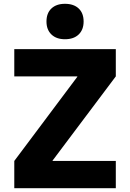

<svg xmlns="http://www.w3.org/2000/svg" viewBox="-20 -988 683 1008"><path d="M55 0V-143L386 -585V-587H55V-730H588V-587L256 -145V-143H588V0ZM321 -782Q276 -782 250 -807Q224 -832 224 -875Q224 -919 250 -943.5Q276 -968 321 -968Q367 -968 393 -943.5Q419 -919 419 -875Q419 -832 393 -807Q367 -782 321 -782Z"/></svg>

Font: M PLUS 2 ExtraBold
Style: Regular
Weight: 800
Version: Version 1.001